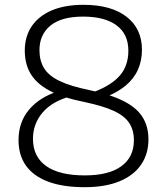

<svg xmlns="http://www.w3.org/2000/svg" viewBox="-20 -769 694 798"><path d="M331.5 9Q241.5 9 180.2 -14Q119 -37 88 -80.5Q57 -124 57 -186.5Q57 -261.5 101 -313.5Q145 -365.5 222.5 -390L274.5 -369Q196.5 -348 156.8 -301Q117 -254 117 -192Q117 -118 171.8 -79Q226.5 -40 332.5 -40Q432 -40 484.2 -78Q536.5 -116 536.5 -186Q536.5 -228.5 516.8 -258.2Q497 -288 452 -308.5Q407 -329 331 -345Q240.5 -363 186 -392.2Q131.5 -421.5 107.2 -462.5Q83 -503.5 83 -558.5Q83 -617 111.8 -659.8Q140.5 -702.5 195 -725.8Q249.5 -749 327 -749Q441.5 -749 505.8 -699.5Q570 -650 570 -562.5Q570 -516 552.8 -478.2Q535.5 -440.5 500.8 -412Q466 -383.5 415.5 -364.5L368.5 -386Q445 -415.5 479.2 -456.2Q513.5 -497 513.5 -558.5Q513.5 -627.5 464.2 -663.8Q415 -700 325.5 -700Q235 -700 189.5 -662.5Q144 -625 144 -560.5Q144 -517 163 -485.8Q182 -454.5 227.5 -432.5Q273 -410.5 352 -394.5Q441 -376 495 -348.2Q549 -320.5 573 -281.5Q597 -242.5 597 -189.5Q597 -129.5 566.5 -84.8Q536 -40 476.8 -15.5Q417.5 9 331.5 9Z"/></svg>

Font: Encode Sans SemiExpanded Light
Style: Regular
Weight: 300
Width: 6
Designer: Multiple Designers
Foundry: Impallari Type
Version: Version 3.002